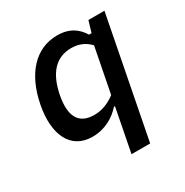

<svg xmlns="http://www.w3.org/2000/svg" viewBox="-166 -666 953 990"><g transform="rotate(-30 310.0 -171.0)"><path d="M56 -266.5C24.5 -104.5 76.5 12 207.5 12C281 12 340 -23 378.5 -67H385L335 190H446L584 -520.5H488.5L468.5 -453.5H453.5C426.5 -497.5 385 -532.5 308.5 -532.5C179 -532.5 88 -431.5 56 -266.5ZM167.5 -259C191.5 -381.5 250.5 -439.5 338.5 -439.5C378.5 -439.5 416.5 -427 448.5 -393L396.5 -126.5C353.5 -94 312 -81 271 -81C181.5 -81 144.5 -139 167.5 -259Z"/></g></svg>

Font: Monaspace Neon Medium
Style: Italic
Weight: 500
Italic angle: -11°
Designer: Riley Cran & the Lettermatic Team
Foundry: Lettermatic
Version: Version 1.200 (Monaspace Neon)